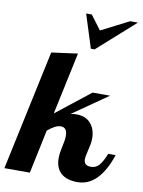

<svg xmlns="http://www.w3.org/2000/svg" viewBox="-138 -996 797 1070"><g transform="rotate(10 261.0 -461.0)"><path d="M282 -23.5C303.3 -3.8 334.7 6 376 6C457.3 6 518.7 -55.7 560 -179H518C506 -149 494 -126.8 482 -112.5C470 -98.2 454 -91 434 -91C408 -91 395 -103.3 395 -128C395 -137.3 396.7 -148 400 -160L411 -210C413.7 -221.3 415 -234 415 -248C415 -282 405.7 -310 387 -332C368.3 -354 341 -365 305 -365C293 -365 282 -363.7 272 -361L472 -500H373L180 -348L255 -700L107 -680L-38 0H106L158 -247C173.3 -259.7 186.8 -269 198.5 -275C210.2 -281 221.3 -284 232 -284C256 -284 268 -268 268 -236C268 -222.7 266.7 -210.3 264 -199L256 -160C252 -141.3 250 -124 250 -108C250 -71.3 260.7 -43.2 282 -23.5ZM261 -928 321 -739H342L554 -928H510L353 -848L293 -928Z"/></g></svg>

Font: DonutKreme
Style: Regular
Weight: 400
Designer: Impallari Type
Foundry: Impallari Type
Version: Version 2.100